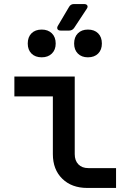

<svg xmlns="http://www.w3.org/2000/svg" viewBox="-20 -928 640 948"><path d="M411 0Q334 0 287.5 -45.5Q241 -91 241 -167V-452H51V-550H349V-167Q349 -135 367 -116.5Q385 -98 416 -98H553V0ZM280 -777Q268 -777 264 -784Q260 -791 266 -801L321 -894Q329 -908 345 -908H395Q407 -908 411 -901Q415 -894 408 -884L346 -790Q337 -777 321 -777ZM414 -645Q383 -645 364.5 -663.5Q346 -682 346 -713Q346 -745 364.5 -763.5Q383 -782 414 -782Q446 -782 464.5 -763.5Q483 -745 483 -713Q483 -682 464.5 -663.5Q446 -645 414 -645ZM186 -645Q154 -645 135.5 -663.5Q117 -682 117 -713Q117 -745 135.5 -763.5Q154 -782 186 -782Q217 -782 236 -763.5Q255 -745 255 -713Q255 -682 236 -663.5Q217 -645 186 -645Z"/></svg>

Font: Pitagon Sans Mono SemiBold
Style: Regular
Weight: 600
Monospace: yes
Designer: Travis Tran
Foundry: Pitagon
Version: Version 1.001; ttfautohint (v1.8.4.7-5d5b);gftools[0.9.26]